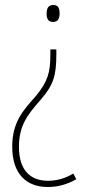

<svg xmlns="http://www.w3.org/2000/svg" viewBox="-20 -552 348 770"><path d="M219 -498C219 -518 214 -532 194 -532C174 -532 167 -519 167 -497C167 -477 173 -464 193 -464C214 -464 219 -480 219 -498ZM206 -335V-354H182V-335C182 -261 172 -226 124 -167C73 -110 29 -62 29 36C29 147 87 198 172 198C215 198 252 186 286 167L274 144C242 163 209 173 173 173C101 173 56 130 56 37C56 -49 91 -93 144 -153C194 -211 206 -248 206 -335Z"/></svg>

Font: Noto Sans Thai Looped Condensed Thin
Style: Regular
Weight: 100
Width: 3
Designer: Sasikarn Vongin, Ben Mitchell
Foundry: The Fontpad Ltd
Version: Version 1.001